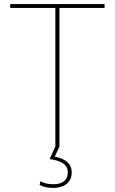

<svg xmlns="http://www.w3.org/2000/svg" viewBox="-20 -720 562 940"><path d="M241 200C279 200 331 184 331 124C331 76 293 56 248 47L270 0H271V-681H492V-700H30V-681H251V-1H250L223 59C269 65 312 80 312 124C312 162 286 182 242 182C215 182 196 177 178 167L174 185C188 194 210 200 241 200Z"/></svg>

Font: Fixel Display Thin
Style: Regular
Weight: 100
Designer: AlfaBravo + MacPaw
Foundry: Kyrylo Tkachov, Marchela Mozhyna, Serhii Makarenko, Maria Weinstein, Zakhar Kryvoshyya
Version: Version 1.211